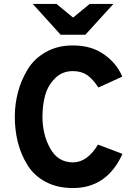

<svg xmlns="http://www.w3.org/2000/svg" viewBox="-20 -941 680 972"><path d="M146 -921H266L350 -852L434 -921H554L412 -765H287ZM55 -350Q55 -414 71 -474.5Q87 -535 120 -589.5Q153 -644 212 -677.5Q271 -711 349 -711Q443 -711 507.5 -665Q572 -619 599 -553L478 -498Q450 -541 421 -561Q392 -581 349 -581Q294 -581 257.5 -543.5Q221 -506 208 -456.5Q195 -407 195 -350Q195 -259 234.5 -189Q274 -119 349 -119Q422 -119 476 -209L600 -162Q522 11 349 11Q270 11 211 -20.5Q152 -52 119 -105.5Q86 -159 70.5 -220Q55 -281 55 -350Z"/></svg>

Font: ReCut ExtraBold
Style: Regular
Weight: 800
Designer: Giant Group (for alternate capitals set)
Version: Version 2.002;FEAKit 1.0